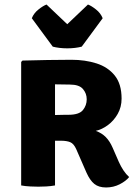

<svg xmlns="http://www.w3.org/2000/svg" viewBox="-20 -819 606 848"><path d="M517 -383.5Q517 -346 499.8 -315.8Q482.5 -285.5 456.2 -266.2Q430 -247 403 -241Q429.5 -231.5 447.2 -213.5Q465 -195.5 477.5 -166.5L505 -103.5Q514 -83.5 525.5 -66.2Q537 -49 550.5 -37Q536.5 -19.5 508.8 -5.2Q481 9 448.5 9Q416 9 396.5 -6.8Q377 -22.5 361.5 -57.5L317 -159.5Q306 -184.5 290.2 -191Q274.5 -197.5 248.5 -197.5H223V0Q204 3.5 183.8 4.5Q163.5 5.5 149 5.5Q135.5 5.5 113.5 4.5Q91.5 3.5 73.5 0V-545.5L79.5 -551.5Q138.5 -553 191 -554Q243.5 -555 295.5 -555Q356 -555 406.2 -539Q456.5 -523 486.8 -485.5Q517 -448 517 -383.5ZM223 -446.5V-311Q241.5 -311.5 257.8 -311.8Q274 -312 282 -312Q329.5 -312 346.2 -332.8Q363 -353.5 363 -380.5Q363 -406.5 346.2 -426Q329.5 -445.5 288.5 -445.5Q270.5 -445.5 256 -446Q241.5 -446.5 223 -446.5ZM213 -613 120.5 -738.5Q129.5 -761 150 -777.2Q170.5 -793.5 185.5 -799L277 -712L368.5 -799Q383.5 -793.5 404 -777.2Q424.5 -761 433.5 -738.5L341 -613Q328 -609.5 311.5 -607.5Q295 -605.5 277 -605.5Q259.5 -605.5 242.8 -607.5Q226 -609.5 213 -613Z"/></svg>

Font: Signika Negative SC
Style: Bold
Weight: 700
Designer: Anna Giedryś
Foundry: Anna Giedryś
Version: Version 2.000; ttfautohint (v1.8.3) -l 8 -r 50 -G 200 -x 9 -